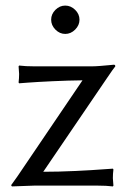

<svg xmlns="http://www.w3.org/2000/svg" viewBox="-20 -668 456 691"><path d="M179.4 -561.5Q164.1 -577.1 164.1 -597.2Q164.1 -617.2 179.4 -632.6Q194.8 -647.9 214.8 -647.9Q234.9 -647.9 250.5 -632.6Q266.1 -617.2 266.1 -597.2Q266.1 -577.1 250.5 -561.5Q234.9 -545.9 214.8 -545.9Q194.8 -545.9 179.4 -561.5ZM135.7 -49.8Q189.9 -49.8 252.4 -52.7Q314.9 -55.7 350.6 -58.6L386.2 -61L388.2 -58.1Q386.2 -42.5 386.2 -26.9Q386.2 -26.4 388.2 0L386.2 2.9Q363.3 0 330.1 0H104L22.9 2.9L20 -1.5Q21 -2.9 42 -32.2L276.9 -378.9Q226.1 -378.4 168.9 -375.7Q111.8 -373 80.1 -370.6L48.8 -368.2L46.9 -371.1Q48.8 -386.7 48.8 -401.9Q48.8 -402.8 46.9 -429.2L48.8 -432.1Q71.3 -429.2 105 -429.2H309.1Q321.8 -429.2 340.8 -430.7Q359.9 -432.1 374 -433.6Q388.2 -435.1 389.6 -435.1Q395 -435.1 395 -429.2Q389.6 -423.3 365.2 -387.2Z"/></svg>

Font: Linux Biolinum G
Style: Regular
Weight: 400
Designer: Philipp H. Poll
Foundry: Philipp H. Poll
Version: Version 1.1.0 ; ttfautohint (v1.6)